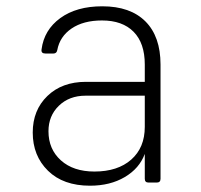

<svg xmlns="http://www.w3.org/2000/svg" viewBox="-20 -580 640 610"><path d="M266 10Q181 10 132.5 -37.5Q84 -85 84 -159Q84 -230 130.5 -275Q177 -320 253 -320H440V-375Q440 -443 404.5 -479Q369 -515 304 -515Q245 -515 207.5 -489.5Q170 -464 162 -421Q160 -410 150 -410H124Q110 -410 112 -423Q120 -485 171.5 -522.5Q223 -560 305 -560Q394 -560 442 -512Q490 -464 490 -375V-12Q490 0 478 0H452Q440 0 440 -12V-91Q423 -45 376.5 -17.5Q330 10 266 10ZM280 -35Q354 -35 397 -73Q440 -111 440 -177V-276H252Q200 -276 167 -244Q134 -212 134 -163Q134 -106 173.5 -70.5Q213 -35 280 -35Z"/></svg>

Font: Pitagon Sans Mono Thin
Style: Regular
Weight: 100
Monospace: yes
Designer: Travis Tran
Foundry: Pitagon
Version: Version 1.001; ttfautohint (v1.8.4.7-5d5b);gftools[0.9.26]